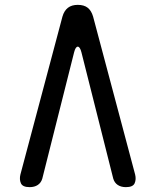

<svg xmlns="http://www.w3.org/2000/svg" viewBox="-20 -760 640 790"><path d="M237 -692Q244 -716 259.5 -728Q275 -740 300 -740Q326 -740 341 -728Q356 -716 363 -692L536 -42Q541 -22 534 -6Q527 10 498 10Q478 10 464.5 1Q451 -8 446 -25L315 -545Q309 -568 300 -568Q291 -568 285 -545L154 -25Q149 -8 135.5 1Q122 10 102 10Q73 10 66 -6Q59 -22 64 -42Z"/></svg>

Font: Maple Mono Normal
Style: Regular
Weight: 400
Monospace: yes
Designer: subframe7536
Version: Version 7.000